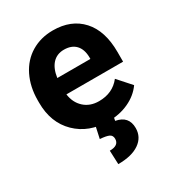

<svg xmlns="http://www.w3.org/2000/svg" viewBox="-182 -649 905 987"><g transform="rotate(-30 270.5 -156.0)"><path d="M35.2 0ZM297.4 9.8Q181.2 9.8 108.2 -61.5Q35.2 -132.8 35.2 -251.5V-265.1Q35.2 -344.7 65.9 -407.5Q96.7 -470.2 153.1 -504.2Q209.5 -538.1 281.7 -538.1Q390.1 -538.1 452.4 -469.7Q514.6 -401.4 514.6 -275.9V-218.3H178.2Q185.1 -166.5 219.5 -135.3Q253.9 -104 306.6 -104Q388.2 -104 434.1 -163.1L503.4 -85.4Q471.7 -40.5 417.5 -15.4Q363.3 9.8 297.4 9.8ZM281.2 -423.8Q239.3 -423.8 213.1 -395.5Q187 -367.2 179.7 -314.5H376V-325.7Q375 -372.6 350.6 -398.2Q326.2 -423.8 281.2 -423.8ZM332.5 -3.4 327.1 24.9Q400.4 38.1 400.4 109.4Q400.4 163.1 355.7 194.3Q311 225.6 230 225.6L226.6 144Q281.2 144 281.2 104.5Q281.2 84 264.9 76.4Q248.5 68.8 211.9 66.4L227.1 -3.4Z"/></g></svg>

Font: Roboto
Style: Bold
Weight: 700
Designer: Google
Version: Version 2.134; 2016; ttfautohint (v1.6)